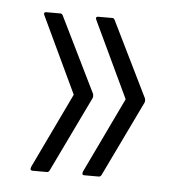

<svg xmlns="http://www.w3.org/2000/svg" viewBox="-36 -467 388 409"><g transform="rotate(5 158.0 -262.5)"><path d="M158 -93Q152 -93 155 -101L232 -262L155 -425Q153 -429 154.5 -430.5Q156 -432 158 -432H189Q192 -432 194 -428L273 -267Q274 -262 273 -259L195 -97Q193 -93 189 -93ZM48 -93Q41 -93 44 -101L121 -262L44 -425Q42 -429 43.5 -430.5Q45 -432 47 -432H78Q81 -432 83 -428L162 -267Q163 -262 162 -259L84 -97Q82 -93 79 -93Z"/></g></svg>

Font: Sofia Sans Extra Condensed Light
Style: Regular
Weight: 300
Designer: Botio Nikoltchev, Ani Petrova
Foundry: lettersoup
Version: Version 4.101